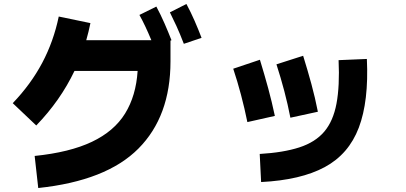

<svg xmlns="http://www.w3.org/2000/svg" viewBox="-20 -874 2040 964"><path d="M903 -654Q883 -706 866 -743Q849 -780 833 -812L916 -854Q938 -813 957 -769.5Q976 -726 992 -684ZM172 70 154 -91Q330 -109 441.5 -162Q553 -215 608 -304Q663 -393 671 -518H354Q283 -369 162 -244L44 -356Q135 -451 192 -558.5Q249 -666 275 -791L434 -758Q425 -714 413 -672H740Q709 -747 680 -799L765 -841Q787 -800 806 -756.5Q825 -713 841 -672L836 -670V-566Q836 -290 675 -128Q514 34 172 70Z M1438 -283Q1425 -350 1407.5 -416.5Q1390 -483 1368 -551L1502 -594Q1525 -520 1543.5 -452Q1562 -384 1576 -313ZM1291 40 1284 -101Q1403 -108 1483 -134Q1563 -160 1608 -213Q1653 -266 1669.5 -354Q1686 -442 1680 -572L1822 -578Q1832 -366 1781.5 -233Q1731 -100 1610.5 -35Q1490 30 1291 40ZM1222 -261Q1208 -330 1190 -398Q1172 -466 1151 -529L1285 -574Q1308 -499 1326.5 -431Q1345 -363 1360 -292Z"/></svg>

Font: Murecho ExtraBold
Style: Regular
Weight: 800
Designer: Neil Summerour
Foundry: Positype
Version: Version 1.010; ttfautohint (v1.8.3)